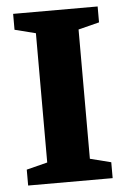

<svg xmlns="http://www.w3.org/2000/svg" viewBox="-49 -685 473 722"><g transform="rotate(-5 187.5 -324.0)"><path d="M28 0V-60L107 -80V-568L28 -588V-648H347V-588L268 -568V-80L347 -60V0Z"/></g></svg>

Font: Faustina ExtraBold
Style: Regular
Weight: 800
Designer: Alfonso Garcia
Foundry: http://www.omnibus-type.com
Version: Version 1.200